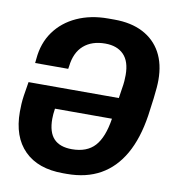

<svg xmlns="http://www.w3.org/2000/svg" viewBox="-80 -766 761 846"><g transform="rotate(10 300.5 -343.0)"><path d="M258 10Q146 10 85 -51Q24 -112 24 -224Q24 -241 25 -259Q26 -277 29 -297L39 -359H443L449 -399Q453 -422 454 -437Q455 -452 455 -464Q455 -525 425.5 -555Q396 -585 343 -585Q283 -585 246.5 -553Q210 -521 203 -459L201 -447H53L55 -466Q61 -537 98 -588.5Q135 -640 196.5 -668Q258 -696 336 -696H364Q439 -696 492 -668.5Q545 -641 573 -590Q601 -539 601 -467Q601 -452 599.5 -433Q598 -414 594.5 -384.5Q591 -355 584 -306Q568 -201 528 -131Q488 -61 425 -25.5Q362 10 275 10ZM278 -101Q345 -101 380.5 -140Q416 -179 429 -264H174Q172 -251 171 -239.5Q170 -228 170 -218Q170 -158 197 -129.5Q224 -101 278 -101Z"/></g></svg>

Font: Chivo Mono SemiBold
Style: Italic
Weight: 600
Italic angle: -8.05°
Monospace: yes
Version: Version 1.008